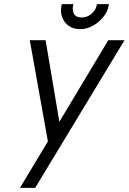

<svg xmlns="http://www.w3.org/2000/svg" viewBox="-20 -693 618 922"><path d="M503 -673H445L444 -666Q439 -643 418.5 -626Q398 -609 373 -609Q345 -609 335.5 -626Q326 -643 331 -666L333 -673H277L275 -666Q269 -635 279 -609Q289 -583 311.5 -568Q334 -553 364 -553Q396 -553 424.5 -568.5Q453 -584 474.5 -609.5Q496 -635 502 -666ZM76 209H149L578 -500H500L265 -108L199 -500H123L210 -14Z"/></svg>

Font: Advent Pro Medium
Style: Italic
Weight: 500
Italic angle: -12°
Version: Version 3.000